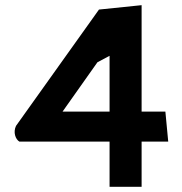

<svg xmlns="http://www.w3.org/2000/svg" viewBox="-20 -723 706 743"><path d="M631 -175 620 -291H528V-703L363 -686L42 -236C30 -211 40 -184 55 -175H404V0H528V-175ZM404 -507V-291H222L357 -482Z"/></svg>

Font: Bluebird
Style: Ext
Weight: 400
Designer: Jasper
Foundry: Cannot Into Space Fonts
Version: Version 0.98